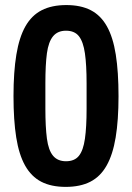

<svg xmlns="http://www.w3.org/2000/svg" viewBox="-20 -719 516 751"><path d="M237.1 12Q180.2 12 141.3 -8.2Q102.3 -28.4 78.2 -71.4Q54.1 -114.3 43.5 -181.4Q32.8 -248.5 32.8 -343.2Q32.8 -437.7 44 -505.3Q55.1 -572.9 79.3 -615.8Q103.6 -658.8 143.1 -679Q182.6 -699.2 239.5 -699.2Q296.2 -699.2 335.2 -679Q374.3 -658.8 398.3 -615.8Q422.3 -572.9 432.9 -505.3Q443.6 -437.7 443.6 -343.2Q443.6 -248.5 432.4 -181.4Q421.3 -114.3 397 -71.4Q372.8 -28.4 333.4 -8.2Q294 12 237.1 12ZM238.1 -88.3Q271.8 -88.3 288.8 -109.7Q305.8 -131 312.2 -176.4Q318.7 -221.8 318.7 -292.7V-393Q318.7 -464.8 312.2 -510.1Q305.8 -555.4 288.8 -577.2Q271.8 -598.9 238.1 -598.9Q205.6 -598.9 187.6 -577.2Q169.6 -555.4 163.5 -510.5Q157.5 -465.6 157.5 -393.7V-293.5Q157.5 -222.8 163.5 -176.9Q169.6 -131 187.6 -109.7Q205.6 -88.3 238.1 -88.3Z"/></svg>

Font: Archivo SemiBold Condensed
Style: Regular
Weight: 600
Width: 3
Version: Version 2.001